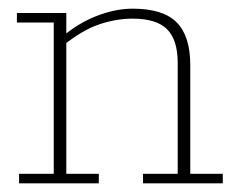

<svg xmlns="http://www.w3.org/2000/svg" viewBox="-20 -423 552 443"><path d="M24 0V-22H104V-371H19V-393H133V-341L121 -336Q159 -369 202.5 -386Q246 -403 286 -403Q356 -403 387.5 -371.5Q419 -340 419 -273V-22H494V0H310V-22H390V-278Q390 -331 365.5 -355.5Q341 -380 286 -380Q248 -380 208 -366.5Q168 -353 118 -312L133 -335V-22H208V0Z"/></svg>

Font: Rokkitt Thin
Style: Regular
Weight: 250
Version: Version 3.103